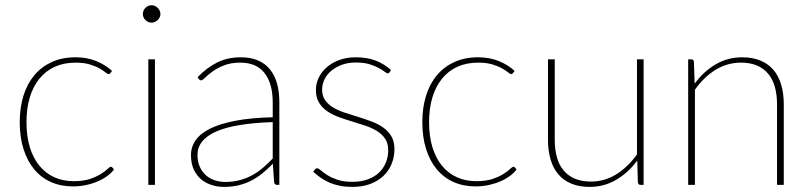

<svg xmlns="http://www.w3.org/2000/svg" viewBox="-20 -726 3180 754"><path d="M413.5 -439Q412 -437.5 410.5 -436.2Q409 -435 406.5 -435Q402.5 -435 394 -442Q385.5 -449 370.5 -457.5Q355.5 -466 332.5 -473Q309.5 -480 277 -480Q231 -480 195.2 -463.8Q159.5 -447.5 134.8 -417Q110 -386.5 97 -343.5Q84 -300.5 84 -246.5Q84 -191 97.2 -147.8Q110.5 -104.5 134.8 -75Q159 -45.5 193.2 -30Q227.5 -14.5 269.5 -14.5Q307.5 -14.5 333.2 -23.2Q359 -32 376 -42.8Q393 -53.5 402 -62.2Q411 -71 415 -71Q419 -71 421.5 -68L427.5 -60.5Q418.5 -48 402.8 -36Q387 -24 366.2 -14.8Q345.5 -5.5 320.2 0.2Q295 6 266.5 6Q219 6 180.5 -11Q142 -28 114.8 -60.5Q87.5 -93 72.5 -140Q57.5 -187 57.5 -246.5Q57.5 -303.5 72.2 -350.5Q87 -397.5 115 -430.8Q143 -464 183.5 -482.5Q224 -501 276 -501Q322 -501 358 -486.2Q394 -471.5 420 -447.5Z M588.5 -493V0H562.5V-493ZM610 -671Q610 -664 607 -658Q604 -652 599.2 -647.2Q594.5 -642.5 588.2 -639.8Q582 -637 575.5 -637Q561.5 -637 551.2 -647.2Q541 -657.5 541 -671Q541 -685 551.2 -695.2Q561.5 -705.5 575.5 -705.5Q582 -705.5 588.2 -702.8Q594.5 -700 599.2 -695.2Q604 -690.5 607 -684.2Q610 -678 610 -671Z M1068 0Q1058 0 1056.5 -10.5L1051.5 -83Q1031 -62 1010.2 -45.2Q989.5 -28.5 966.8 -16.8Q944 -5 917.5 1.5Q891 8 859 8Q835.5 8 812.5 1Q789.5 -6 771 -21Q752.5 -36 741.2 -59.8Q730 -83.5 730 -117Q730 -149.5 748.8 -176Q767.5 -202.5 807 -221.8Q846.5 -241 907 -252.2Q967.5 -263.5 1051 -265.5V-324Q1051 -398 1019 -439Q987 -480 924 -480Q886.5 -480 859.5 -469.2Q832.5 -458.5 814.5 -445.2Q796.5 -432 785.8 -421.2Q775 -410.5 769.5 -410.5Q764.5 -410.5 760.5 -416L756 -423Q793 -461 833.5 -481Q874 -501 926 -501Q964.5 -501 993 -488.8Q1021.5 -476.5 1040.2 -453.5Q1059 -430.5 1068 -397.8Q1077 -365 1077 -324V0ZM864 -11.5Q896 -11.5 922.5 -18.8Q949 -26 971.5 -38.5Q994 -51 1013.5 -67.8Q1033 -84.5 1051 -103.5V-246.5Q900 -241.5 827.8 -209Q755.5 -176.5 755.5 -118Q755.5 -90.5 764.8 -70.5Q774 -50.5 789.2 -37.2Q804.5 -24 824 -17.8Q843.5 -11.5 864 -11.5Z M1510 -442.5Q1507.5 -438 1502.5 -438Q1498 -438 1489.8 -444.8Q1481.5 -451.5 1467 -459.2Q1452.5 -467 1430.8 -473.8Q1409 -480.5 1377 -480.5Q1347.5 -480.5 1323.2 -471.8Q1299 -463 1281.5 -448.5Q1264 -434 1254.5 -414.5Q1245 -395 1245 -374Q1245 -349 1257.2 -332Q1269.5 -315 1289.5 -303.2Q1309.5 -291.5 1335 -283.2Q1360.5 -275 1387 -266.8Q1413.5 -258.5 1439 -249Q1464.5 -239.5 1484.5 -225.5Q1504.5 -211.5 1516.8 -191Q1529 -170.5 1529 -140.5Q1529 -109.5 1518 -82.5Q1507 -55.5 1485.8 -35.2Q1464.5 -15 1433.8 -3.5Q1403 8 1363.5 8Q1337 8 1315.5 3.8Q1294 -0.5 1275.5 -8.2Q1257 -16 1241 -27Q1225 -38 1210 -51.5L1216.5 -60Q1218.5 -62.5 1220.2 -63.8Q1222 -65 1226 -65Q1231 -65 1240.2 -56.8Q1249.5 -48.5 1265.2 -38.5Q1281 -28.5 1305 -20.2Q1329 -12 1364 -12Q1398.5 -12 1424.8 -21.8Q1451 -31.5 1468.8 -48.5Q1486.5 -65.5 1495.5 -88.2Q1504.5 -111 1504.5 -136.5Q1504.5 -163.5 1492.2 -181.5Q1480 -199.5 1460 -211.8Q1440 -224 1414.5 -232.5Q1389 -241 1362.5 -249Q1336 -257 1310.5 -266.2Q1285 -275.5 1265 -289.2Q1245 -303 1232.8 -323Q1220.5 -343 1220.5 -373Q1220.5 -398 1231.8 -421.2Q1243 -444.5 1263.5 -462.2Q1284 -480 1312.8 -490.5Q1341.5 -501 1377 -501Q1420 -501 1453 -489Q1486 -477 1515.5 -451Z M1994.5 -439Q1993 -437.5 1991.5 -436.2Q1990 -435 1987.5 -435Q1983.5 -435 1975 -442Q1966.5 -449 1951.5 -457.5Q1936.5 -466 1913.5 -473Q1890.5 -480 1858 -480Q1812 -480 1776.2 -463.8Q1740.5 -447.5 1715.8 -417Q1691 -386.5 1678 -343.5Q1665 -300.5 1665 -246.5Q1665 -191 1678.2 -147.8Q1691.5 -104.5 1715.8 -75Q1740 -45.5 1774.2 -30Q1808.5 -14.5 1850.5 -14.5Q1888.5 -14.5 1914.2 -23.2Q1940 -32 1957 -42.8Q1974 -53.5 1983 -62.2Q1992 -71 1996 -71Q2000 -71 2002.5 -68L2008.5 -60.5Q1999.5 -48 1983.8 -36Q1968 -24 1947.2 -14.8Q1926.5 -5.5 1901.2 0.2Q1876 6 1847.5 6Q1800 6 1761.5 -11Q1723 -28 1695.8 -60.5Q1668.5 -93 1653.5 -140Q1638.5 -187 1638.5 -246.5Q1638.5 -303.5 1653.2 -350.5Q1668 -397.5 1696 -430.8Q1724 -464 1764.5 -482.5Q1805 -501 1857 -501Q1903 -501 1939 -486.2Q1975 -471.5 2001 -447.5Z M2158.5 -493V-177.5Q2158.5 -139 2167 -108.5Q2175.5 -78 2193.2 -56.8Q2211 -35.5 2237.8 -24.2Q2264.5 -13 2300.5 -13Q2354 -13 2399.8 -41.2Q2445.5 -69.5 2481.5 -119.5V-493H2507.5V0H2495.5Q2486.5 0 2485 -10L2482.5 -95.5Q2447.5 -48 2400 -20Q2352.5 8 2295.5 8Q2254.5 8 2223.8 -4.8Q2193 -17.5 2172.8 -41.2Q2152.5 -65 2142.2 -99.5Q2132 -134 2132 -177.5V-493Z M2682.5 0V-493H2695Q2704.5 -493 2705 -483L2708 -397.5Q2742.5 -445 2790 -473Q2837.5 -501 2894.5 -501Q2935.5 -501 2966.2 -488.2Q2997 -475.5 3017.2 -451.8Q3037.5 -428 3047.8 -393.5Q3058 -359 3058 -315.5V0H3031.5V-315.5Q3031.5 -354 3023 -384.5Q3014.5 -415 2996.8 -436.2Q2979 -457.5 2952.5 -468.8Q2926 -480 2890 -480Q2836 -480 2790 -451.8Q2744 -423.5 2709 -373.5V0Z"/></svg>

Font: Lato Thin
Style: Regular
Weight: 200
Designer: Lukasz Dziedzic
Foundry: tyPoland Lukasz Dziedzic
Version: Version 2.007; 2014-02-27